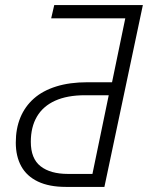

<svg xmlns="http://www.w3.org/2000/svg" viewBox="-20 -734 581 754"><path d="M239 0Q173 0 129 -21Q85 -42 63.5 -81Q42 -120 42 -174Q42 -229 60 -272.5Q78 -316 113 -347Q148 -378 201 -394.5Q254 -411 323 -411H420L472 -662H181L193 -714H541L390 0ZM247 -51H343L407 -360H314Q244 -360 196.5 -338.5Q149 -317 125 -276Q101 -235 101 -177Q101 -111 139.5 -81Q178 -51 247 -51Z"/></svg>

Font: Noto Sans Display Light
Style: Italic
Weight: 300
Italic angle: -12°
Designer: Monotype Design Team
Foundry: Monotype Imaging Inc.
Version: Version 2.003